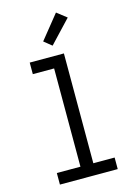

<svg xmlns="http://www.w3.org/2000/svg" viewBox="-143 -1051 785 1123"><g transform="rotate(-15 250.0 -489.0)"><path d="M75 0V-70H218V-665H89V-735H296V-70H425V0ZM244 -796 197 -834 313 -978 372 -932Z"/></g></svg>

Font: Iosevka Custom
Style: Regular
Weight: 400
Monospace: yes
Designer: Belleve Invis
Foundry: Belleve Invis
Version: Version 32.5.0; ttfautohint (v1.8.4)